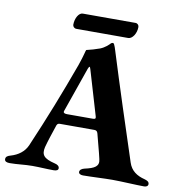

<svg xmlns="http://www.w3.org/2000/svg" viewBox="-91 -879 906 964"><g transform="rotate(10 361.5 -396.5)"><path d="M235 -717H499C520 -717 540 -747 540 -780C540 -789 533 -798 522 -798H253C234 -798 216 -769 216 -735C216 -726 224 -717 235 -717ZM22 5C62 5 97 -1 137 -1C177 -1 207 2 246 2C261 2 269 -3 269 -12C269 -23 259 -30 245 -33C187 -47 174 -65 183 -105C192 -139 206 -180 218 -216C221 -227 225 -233 235 -233H412C423 -233 427 -228 430 -218C440 -177 454 -130 462 -93C471 -57 447 -44 397 -33C384 -30 373 -23 373 -12C373 -3 383 2 395 2C436 2 506 -2 545 -2C590 -2 667 3 707 3C718 3 727 -2 727 -12C727 -24 717 -29 703 -33C663 -43 633 -63 620 -103C564 -273 501 -466 445 -646C442 -657 439 -664 435 -673C433 -678 430 -679 427 -679C425 -679 422 -678 419 -676C411 -667 393 -650 370 -641C345 -632 327 -627 302 -621C299 -617 296 -594 277 -540C221 -386 168 -251 103 -100C88 -66 58 -44 20 -33C6 -29 -4 -24 -4 -11C-4 1 7 5 22 5ZM263 -287C254 -287 245 -289 245 -296C245 -299 246 -302 247 -304L326 -530C329 -536 331 -541 333 -541C335 -541 337 -537 339 -530L406 -304C407 -300 408 -298 408 -294C408 -289 404 -287 393 -287Z"/></g></svg>

Font: EB Garamond
Style: Bold
Weight: 700
Designer: Georg Duffner and Octavio Pardo
Foundry: Georg Duffner
Version: Version 1.000;PS 001.000;hotconv 1.0.88;makeotf.lib2.5.64775